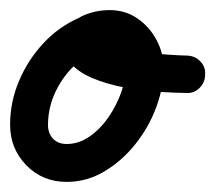

<svg xmlns="http://www.w3.org/2000/svg" viewBox="-48 -318 426 380"><path d="M109 -283Q123 -290 137.5 -284.5Q152 -279 158 -265Q165 -251 159.5 -236.5Q154 -222 140 -215Q99 -197 73 -156.5Q47 -116 47 -71Q47 -54 57 -43.5Q67 -33 84 -33Q108 -33 129.5 -48Q151 -63 167 -86.5Q183 -110 192 -135.5Q201 -161 201 -183Q201 -196 192 -209.5Q183 -223 169 -223Q162 -223 156 -222Q152 -221 152 -221Q153 -222 154.5 -224.5Q156 -227 155 -226Q155 -226 155 -225Q155 -225 155 -225Q154 -221 154.5 -228Q155 -235 154 -238Q154 -238 153 -238Q161 -233 170 -230Q179 -227 188 -224Q220 -216 254 -212.5Q288 -209 321 -208Q321 -208 321 -208Q321 -208 321 -208Q337 -208 348 -197Q359 -186 358 -171Q358 -155 347 -144Q336 -133 321 -134Q303 -134 270 -136Q237 -138 200.5 -144.5Q164 -151 133.5 -164Q103 -177 88 -198Q73 -219 85 -251Q85 -251 85 -251Q85 -250 85 -250Q94 -278 118.5 -288Q143 -298 169 -298Q200 -298 224 -281.5Q248 -265 262 -238.5Q276 -212 276 -183Q276 -146 261.5 -106.5Q247 -67 220.5 -33.5Q194 0 159 21Q124 42 84 42Q36 42 4 9Q-28 -24 -28 -71Q-28 -116 -10.5 -157.5Q7 -199 37.5 -232Q68 -265 109 -283Q109 -283 109 -283Q109 -283 109 -283Z"/></svg>

Font: FRB American Cursive Guidelines Extrabold
Style: Bold Italic
Weight: 800
Italic angle: -25°
Version: Version 2.0;Modular Font Editor K font №1